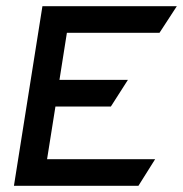

<svg xmlns="http://www.w3.org/2000/svg" viewBox="-20 -600 591 620"><path d="M25 0H427L481 -86H132L159 -256H338L393 -342H172L196 -494H495L551 -580H117Z"/></svg>

Font: Charger Sport
Style: BdObl
Weight: 700
Designer: Jasper
Foundry: Cannot Into Space Fonts
Version: Version 1.1